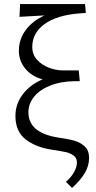

<svg xmlns="http://www.w3.org/2000/svg" viewBox="-20 -731 471 946"><path d="M359 69Q359 47 342 35Q325 23 304.5 18.5Q284 14 232 6Q155 -6 105.5 -45Q56 -84 56 -160Q56 -218 92 -266Q128 -314 190 -340Q135 -355 104 -393.5Q73 -432 73 -480Q73 -537 106 -582Q139 -627 199 -655L76 -648L79 -711H399L403 -667L371 -665Q259 -656 199 -612Q139 -568 139 -500Q139 -462 163 -436Q187 -410 222 -397Q257 -384 291 -384H368L373 -331H346Q279 -330 227.5 -309.5Q176 -289 148 -254.5Q120 -220 120 -178Q120 -76 268 -53Q318 -46 347.5 -37.5Q377 -29 398 -9Q419 11 419 47Q419 86 397.5 122Q376 158 335 195L305 165Q331 142 345 117Q359 92 359 69Z"/></svg>

Font: LXGW Bright TC
Style: Regular
Weight: 400
Designer: Christian Thalmann (Catharsis Fonts)
Foundry: LXGW / Christian Thalmann (Catharsis Fonts) / Fontworks Inc.
Version: Version 5.501